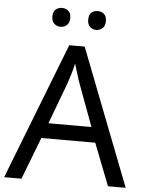

<svg xmlns="http://www.w3.org/2000/svg" viewBox="-60 -956 759 1004"><g transform="rotate(5 319.5 -454.0)"><path d="M545 0 459 -221H176L91 0H0L279 -717H360L638 0ZM352 -517Q349 -525 342 -546Q335 -567 328.5 -589.5Q322 -612 318 -624Q311 -593 302 -563.5Q293 -534 287 -517L206 -301H432ZM178 -859Q178 -885 192 -896.5Q206 -908 225 -908Q244 -908 258 -896.5Q272 -885 272 -859Q272 -834 258 -821.5Q244 -809 225 -809Q206 -809 192 -821.5Q178 -834 178 -859ZM366 -859Q366 -885 379.5 -896.5Q393 -908 412 -908Q431 -908 445 -896.5Q459 -885 459 -859Q459 -834 445 -821.5Q431 -809 412 -809Q393 -809 379.5 -821.5Q366 -834 366 -859Z"/></g></svg>

Font: Noto Sans Nag Mundari
Style: Regular
Weight: 400
Designer: Muthu Nedumaran
Version: Version 1.000; ttfautohint (v1.8.4.7-5d5b)